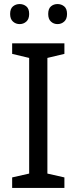

<svg xmlns="http://www.w3.org/2000/svg" viewBox="-20 -928 379 948"><path d="M298 0H40V-52L124 -71V-642L40 -662V-714H298V-662L214 -642V-71L298 -52ZM30 -859Q30 -885 44 -896.5Q58 -908 77 -908Q96 -908 110 -896.5Q124 -885 124 -859Q124 -834 110 -821.5Q96 -809 77 -809Q58 -809 44 -821.5Q30 -834 30 -859ZM218 -859Q218 -885 231.5 -896.5Q245 -908 264 -908Q283 -908 297 -896.5Q311 -885 311 -859Q311 -834 297 -821.5Q283 -809 264 -809Q245 -809 231.5 -821.5Q218 -834 218 -859Z"/></svg>

Font: Noto Sans Adlam Unjoined
Style: Regular
Weight: 400
Designer: Mark Jamra, Neil Patel
Foundry: JamraPatel LLC
Version: Version 3.001